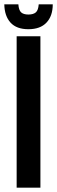

<svg xmlns="http://www.w3.org/2000/svg" viewBox="-37 -868 264 888"><path d="M40 0V-700.2H149.9V0ZM142.1 -848.1H207Q207 -794.4 178.2 -763.7Q149.4 -732.9 94.2 -732.9Q39.6 -732.9 11.7 -763.4Q-16.1 -793.9 -17.1 -848.1H47.9Q49.8 -820.8 60.8 -810.8Q71.8 -800.8 94.2 -800.8Q117.2 -800.8 128.7 -810.8Q140.1 -820.8 142.1 -848.1Z"/></svg>

Font: Bebas Neue Bold
Style: Regular
Weight: 700
Designer: Ryoichi Tsunekawa
Foundry: Ryoichi Tsunekawa
Version: Version 1.300